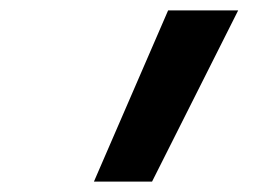

<svg xmlns="http://www.w3.org/2000/svg" viewBox="-20 -792 540 370"><path d="M161 -442 304 -772H439L273 -442Z"/></svg>

Font: Iosevka SS04 Oblique
Style: Bold
Weight: 700
Italic angle: -9°
Monospace: yes
Designer: Belleve Invis
Foundry: Belleve Invis
Version: Version 19.0.0; ttfautohint (v1.8.4)